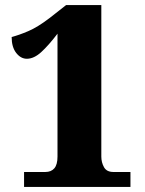

<svg xmlns="http://www.w3.org/2000/svg" viewBox="-20 -738 571 758"><path d="M75 0V-59H159Q182 -59 194.5 -73.5Q207 -88 207 -120V-605Q172 -559 143 -532.5Q114 -506 86 -506Q62 -506 44 -529Q26 -552 26 -592Q54 -599 91.5 -615Q129 -631 176 -667L241 -718H380V-120Q380 -97 390.5 -78Q401 -59 428 -59H495V0Z"/></svg>

Font: Noto Serif SemiCondensed Black
Style: Regular
Weight: 900
Width: 4
Designer: Monotype Design Team
Foundry: Monotype Imaging Inc.
Version: Version 2.014; ttfautohint (v1.8.4.7-5d5b)